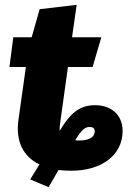

<svg xmlns="http://www.w3.org/2000/svg" viewBox="-20 -687 542 794"><path d="M374 -252C313 -252 273 -224 227 -146C226 -154 227 -163 228 -173L261 -410H363L399 -533H278L297 -667L144 -649L111 -533H35L19 -410H87L56 -189C45 -106 73 -41 143 -7L105 55L181 87L222 16C239 18 257 19 276 19C393 19 487 -40 487 -146C487 -212 439 -252 374 -252ZM311 -106C304 -106 297 -106 291 -107C316 -148 330 -162 351 -162C364 -162 372 -156 372 -144C372 -120 347 -106 311 -106Z"/></svg>

Font: Fira Sans ExtraBold
Style: Italic
Weight: 800
Italic angle: -8°
Designer: bBox Type GmbH & Carrois Corporate GbR & Edenspiekermann AG
Foundry: bBox Type GmbH & Carrois Corporate GbR & Edenspiekermann AG
Version: Version 4.301;PS 004.301;hotconv 1.0.88;makeotf.lib2.5.64775